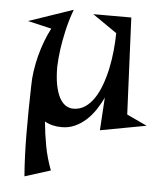

<svg xmlns="http://www.w3.org/2000/svg" viewBox="-53 -534 719 831"><g transform="rotate(5 307.0 -118.5)"><path d="M79.1 -141.1Q79.1 -172.9 84 -206.8Q88.9 -240.7 97.4 -273.9Q106 -307.1 117.9 -338.6Q129.9 -370.1 144 -397L41 -420.9L233.9 -486.8Q215.8 -437.5 205.8 -392.3Q195.8 -347.2 190.9 -312Q185.5 -271 184.1 -235.8Q184.1 -190.4 190.4 -157.5Q196.8 -124.5 208 -102.8Q219.2 -81.1 234.9 -70.6Q250.5 -60.1 269 -60.1Q297.4 -60.1 319.8 -75.2Q342.3 -90.3 359.4 -116Q376.5 -141.6 388.9 -175.8Q401.4 -210 409.4 -248Q417.5 -286.1 421.4 -325.7Q425.3 -365.2 425.8 -401.9L319.8 -475.1H484.9L503.9 -55.2L591.8 -14.2L392.1 22.9L400.9 -120.1Q387.7 -91.3 370.1 -65.2Q352.5 -39.1 330.6 -19.3Q308.6 0.5 282.5 12.2Q256.3 23.9 226.1 23.9Q183.1 23.9 151.9 5.9Q156.7 59.1 166.5 111.3Q176.3 163.6 195.8 214.8L84 250Q77.1 162.1 76.7 64.5Q76.2 -33.2 79.1 -141.1Z"/></g></svg>

Font: Risque
Style: Regular
Weight: 400
Designer: Astigmatic (AOETI)
Foundry: Astigmatic (AOETI)
Version: Version 1.000